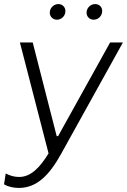

<svg xmlns="http://www.w3.org/2000/svg" viewBox="-35 -729 625 945"><path d="M58 196C146 196 208 133 266 28L570 -520H507L251 -59H244L126 -520H63L204 26C159 100 114 142 59 142C36 142 15 136 -7 125L-15 178C5 191 35 196 58 196ZM245 -632C267 -632 287 -650 287 -675C287 -693 273 -709 252 -709C230 -709 210 -690 210 -667C210 -648 224 -632 245 -632ZM426 -632C448 -632 468 -650 468 -675C468 -693 455 -709 433 -709C411 -709 391 -690 391 -667C391 -648 405 -632 426 -632Z"/></svg>

Font: Fixel Display Light
Style: Italic
Weight: 300
Italic angle: -10°
Designer: AlfaBravo + MacPaw
Foundry: Kyrylo Tkachov, Marchela Mozhyna, Serhii Makarenko, Maria Weinstein, Zakhar Kryvoshyya
Version: Version 1.210;Glyphs 3.2 (3217)